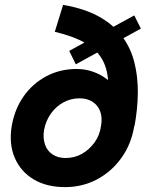

<svg xmlns="http://www.w3.org/2000/svg" viewBox="-20 -753 612 785"><path d="M246 12Q170 12 117 -20Q64 -52 40 -108.5Q16 -165 28 -238Q40 -307 76.5 -359Q113 -411 169 -441Q225 -471 294 -471Q326 -471 356.5 -461Q387 -451 412 -433Q437 -415 452 -393Q467 -371 468 -347L529 -238Q517 -164 476.5 -107.5Q436 -51 376.5 -19.5Q317 12 246 12ZM248 -107Q285 -107 315 -124Q345 -141 366.5 -170.5Q388 -200 393 -238Q399 -271 390 -296.5Q381 -322 359 -336.5Q337 -351 305 -351Q270 -351 239.5 -334.5Q209 -318 188 -288.5Q167 -259 160 -221Q155 -188 164 -162Q173 -136 195 -121.5Q217 -107 248 -107ZM530 -238 413 -304Q425 -370 422 -422Q419 -474 396.5 -512.5Q374 -551 327 -578Q280 -605 204 -623L238 -733Q326 -718 385 -685Q444 -652 479 -605Q514 -558 529 -499.5Q544 -441 543.5 -374.5Q543 -308 530 -238ZM290 -490 263 -545 529 -690 556 -636Z"/></svg>

Font: Figtree Light
Style: Bold Italic
Weight: 700
Italic angle: -9.5°
Version: Version 2.000